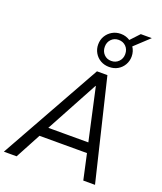

<svg xmlns="http://www.w3.org/2000/svg" viewBox="-197 -1147 1062 1261"><g transform="rotate(20 334.0 -516.5)"><path d="M-16 0 378 -705H451L621 0H539L495 -201L527 -178H139L180 -200L73 0ZM402 -612 196 -231 178 -247H510L488 -231L404 -612ZM442 -759Q409 -759 382.5 -774Q356 -789 340.5 -815.5Q325 -842 325 -874Q325 -907 340.5 -933Q356 -959 382.5 -974.5Q409 -990 442 -990Q461 -990 477 -985Q493 -980 507 -971L565 -1033H642L540 -938Q549 -925 554 -908.5Q559 -892 559 -874Q559 -842 543.5 -815.5Q528 -789 502 -774Q476 -759 442 -759ZM442 -801Q473 -801 493.5 -822Q514 -843 514 -874Q514 -907 493.5 -927.5Q473 -948 442 -948Q411 -948 391 -927Q371 -906 371 -875Q371 -843 391 -822Q411 -801 442 -801Z"/></g></svg>

Font: Nunito Sans 10pt SemiCondensed
Style: Italic
Weight: 400
Width: 4
Italic angle: -9°
Designer: Vernon Adams
Foundry: Vernon Adams
Version: Version 3.101;gftools[0.9.27]